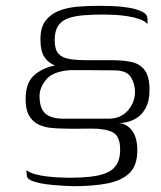

<svg xmlns="http://www.w3.org/2000/svg" viewBox="-20 -485 553 660"><path d="M71 100Q83 109 101.5 114Q120 119 141.5 121.5Q163 124 184 125Q205 126 219 126Q258 126 290 122.5Q322 119 345.5 109.5Q369 100 381 80.5Q393 61 393 30Q393 -17 368 -30Q343 -43 294 -43Q271 -43 246.5 -42.5Q222 -42 200 -43Q177 -43 154 -45.5Q131 -48 111.5 -57.5Q92 -67 80 -87.5Q68 -108 68 -144Q68 -199 96 -225Q124 -251 169 -260Q147 -268 133 -288.5Q119 -309 119 -350Q119 -390 136 -413Q153 -436 181.5 -447.5Q210 -459 247 -462Q284 -465 322 -465Q340 -465 368 -464Q396 -463 423 -458.5Q450 -454 468.5 -445Q487 -436 487 -420Q487 -414 487 -410Q487 -406 487 -402Q478 -413 459 -419.5Q440 -426 417 -429.5Q394 -433 373 -434Q352 -435 336 -435Q298 -435 267 -432.5Q236 -430 214 -422Q192 -414 180 -396.5Q168 -379 168 -347Q168 -315 181 -300.5Q194 -286 219.5 -282Q245 -278 282 -278Q304 -278 325 -278Q346 -278 368 -278Q405 -278 433.5 -271.5Q462 -265 478 -243Q494 -221 494 -175Q494 -137 479.5 -111.5Q465 -86 440.5 -74Q416 -62 388 -62Q416 -60 434 -36Q452 -12 452 32Q452 84 425 110Q398 136 349 145.5Q300 155 235 155Q225 155 205.5 154Q186 153 163 151Q140 149 119.5 145Q99 141 85.5 134.5Q72 128 72 117Q71 112 71 107Q71 102 71 100ZM352 -77Q395 -77 419.5 -105Q444 -133 444 -169Q444 -197 430 -219.5Q416 -242 378 -243L280 -244Q272 -244 258 -244Q244 -244 233.5 -244Q223 -244 223 -244Q164 -240 141 -214Q118 -188 116 -159Q115 -114 135 -95.5Q155 -77 198 -77Z"/></svg>

Font: Genos Light
Style: Regular
Weight: 300
Designer: Robert E. Leuschke
Foundry: Robert E. Leuschke
Version: Version 1.010